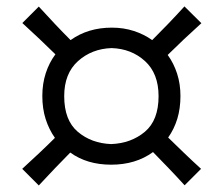

<svg xmlns="http://www.w3.org/2000/svg" viewBox="-20 -628 683 587"><path d="M544.4 -61.5Q519.5 -88.9 495.1 -114.3Q470.7 -139.6 447.8 -163.1Q395 -124.5 319.8 -124.5Q246.1 -124.5 194.8 -161.6Q147.9 -114.3 98.6 -61L47.9 -111.8Q74.7 -136.2 100.1 -160.2Q125.5 -184.1 147.9 -206.5Q129.9 -231.9 119.6 -263.9Q109.4 -295.9 109.4 -334.5Q109.4 -372.1 119.9 -404.3Q130.4 -436.5 149.4 -461.9Q126.5 -484.4 101.1 -508.5Q75.7 -532.7 48.3 -557.6L98.6 -607.9Q123.5 -580.6 148.2 -554.4Q172.9 -528.3 195.8 -505.4Q249 -543.5 321.8 -543.5Q357.9 -543.5 388.9 -533.4Q419.9 -523.4 445.3 -505.4Q468.3 -528.3 493.4 -554.4Q518.6 -580.6 543.9 -608.4L595.7 -557.1Q540 -506.8 492.7 -460Q511.2 -434.6 521.5 -402.8Q531.7 -371.1 531.7 -334.5Q531.7 -296.4 522 -264.6Q512.2 -232.9 494.1 -207.5Q517.1 -185.1 542.5 -160.6Q567.9 -136.2 594.7 -111.8ZM319.8 -187.5Q380.9 -189.9 422.9 -225.1Q464.8 -260.3 464.8 -334Q464.8 -403.3 423.3 -441.2Q381.8 -479 321.3 -481Q260.7 -479 218.5 -441.2Q176.3 -403.3 176.3 -334Q176.3 -260.3 217.8 -225.1Q259.3 -189.9 319.8 -187.5Z"/></svg>

Font: Pinar DS1 Regular
Style: Regular
Weight: 400
Designer: Amin Abedi
Version: Version 3.000